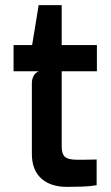

<svg xmlns="http://www.w3.org/2000/svg" viewBox="-20 -722 434 750"><path d="M242 8Q177 8 140.8 -25.2Q104.5 -58.5 104.5 -120.5V-397Q104.5 -413 111.5 -426Q118.5 -439 132 -443.5H33V-546H105.5L131 -702H221V-546H358.5V-443.5H221V-150Q221 -121 233.5 -109.5Q246 -98 281.5 -98Q304 -98 323 -98.2Q342 -98.5 357.5 -99V1.5Q331.5 6 300.5 7Q269.5 8 242 8Z"/></svg>

Font: Spline Sans Medium
Style: Regular
Weight: 500
Designer: Eben Sorkin, Mirko Velimirovic
Foundry: Sorkin Type
Version: Version 1.000; ttfautohint (v1.8.3)